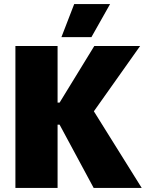

<svg xmlns="http://www.w3.org/2000/svg" viewBox="-20 -927 719 947"><path d="M523 -907H346L283 -744H431ZM56 0H264V-312H274L442 0H679L443 -378L671 -700H445L274 -421H264V-700H56Z"/></svg>

Font: Fixel Text Black
Style: Regular
Weight: 900
Width: 4
Designer: AlfaBravo + MacPaw
Foundry: Kyrylo Tkachov, Marchela Mozhyna, Serhii Makarenko, Maria Weinstein, Zakhar Kryvoshyya
Version: Version 1.211